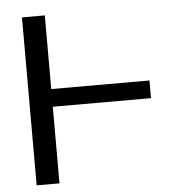

<svg xmlns="http://www.w3.org/2000/svg" viewBox="-50 -732 726 779"><g transform="rotate(-5 312.5 -342.0)"><path d="M561 -312H161V0H68V-684H161V-384H561Z"/></g></svg>

Font: New Athena Unicode
Style: Regular
Weight: 400
Designer: J. Rusten 1997; rev. by R. Hancock 2001, 2002, rev. by D. Mastronarde 2002-2021
Foundry: GreekKeys New Athena Unicode
Version: Version 5.008